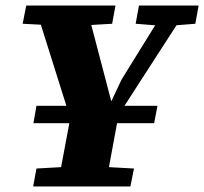

<svg xmlns="http://www.w3.org/2000/svg" viewBox="-20 -675 739 695"><path d="M538 -229H101L112 -292H550ZM62 -589 75 -655H398L386 -589L266 -582H196ZM100 0 112 -65 254 -73H320L465 -65L452 0ZM242 -223 106 -655H292L385 -300H379L420 -387L586 -655H665L386 -223ZM188 0 246 -309H418Q409 -257 399.5 -206Q390 -155 380.5 -103.5Q371 -52 362 0ZM471 -589 483 -655H699L687 -589L599 -582H560Z"/></svg>

Font: Source Serif 4 ExtraBold
Style: Italic
Weight: 800
Italic angle: -12°
Designer: Frank Grießhammer
Foundry: Adobe Systems Incorporated
Version: Version 4.004;hotconv 1.0.116;makeotfexe 2.5.65601